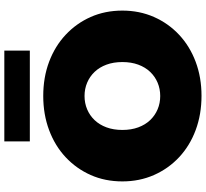

<svg xmlns="http://www.w3.org/2000/svg" viewBox="-52 -884 952 888"><g transform="rotate(-90 424.0 -440.0)"><path d="M425 16Q339 16 266.5 -11Q194 -38 141 -87.5Q88 -137 58.5 -204Q29 -271 29 -350Q29 -430 58.5 -496.5Q88 -563 141 -612.5Q194 -662 266.5 -689Q339 -716 424 -716Q510 -716 582 -689Q654 -662 707 -612.5Q760 -563 789.5 -496.5Q819 -430 819 -350Q819 -271 789.5 -204Q760 -137 707 -87.5Q654 -38 582 -11Q510 16 425 16ZM424 -175Q457 -175 485.5 -187Q514 -199 535.5 -221.5Q557 -244 569 -276.5Q581 -309 581 -350Q581 -391 569 -423.5Q557 -456 535.5 -478.5Q514 -501 485.5 -513Q457 -525 424 -525Q391 -525 362.5 -513Q334 -501 312.5 -478.5Q291 -456 279 -423.5Q267 -391 267 -350Q267 -309 279 -276.5Q291 -244 312.5 -221.5Q334 -199 362.5 -187Q391 -175 424 -175ZM214 -778V-896H634V-778Z"/></g></svg>

Font: MOST Montserrat Black
Style: Regular
Weight: 900
Designer: Julieta Ulanovsky
Foundry: Julieta Ulanovsky
Version: Version 8.000;March 11, 2024;FontCreator 15.0.0.2926 64-bit